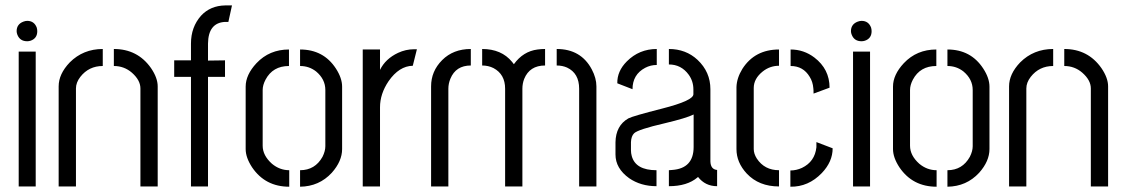

<svg xmlns="http://www.w3.org/2000/svg" viewBox="-20 -706 4253 727"><path d="M43 -587.9Q43 -614.3 68.4 -624Q76.2 -627 83 -627Q109.4 -627 119.1 -601.6Q121.1 -594.7 121.1 -587.9Q121.1 -560.5 95.7 -551.8Q88.9 -549.8 83 -549.8Q55.7 -549.8 45.9 -574.2Q43 -581.1 43 -587.9ZM50.8 0V-510.7H115.2V0Z M202.1 0V-378.9Q202.1 -425.8 244.1 -469.7Q294.9 -520.5 369.1 -520.5V-456.1Q316.4 -456.1 284.2 -415Q267.6 -393.6 267.6 -371.1V0ZM411.1 -456.1V-520.5Q501 -520.5 551.8 -448.2Q577.1 -411.1 577.1 -378.9V0H511.7V-371.1Q511.7 -402.3 479.5 -430.7Q450.2 -456.1 411.1 -456.1Z M639.6 -415V-477.5H703.1V-541Q703.1 -603.5 741.2 -646.5Q776.4 -684.6 833 -685.5H858.4L844.7 -623H831.1Q768.6 -619.1 767.6 -541V-476.6L832 -477.5V-415H767.6V0H703.1V-415Z M910.2 -141.6V-377.9Q910.2 -422.9 951.2 -466.8Q1000 -518.6 1074.2 -518.6V-456.1Q1012.7 -456.1 985.4 -404.3Q974.6 -383.8 974.6 -365.2V-154.3Q974.6 -117.2 1009.8 -85.9Q1039.1 -61.5 1075.2 -61.5V1Q984.4 1 934.6 -72.3Q910.2 -109.4 910.2 -141.6ZM1116.2 1V-61.5Q1172.9 -61.5 1201.2 -112.3Q1211.9 -133.8 1211.9 -152.3V-365.2Q1211.9 -406.2 1176.8 -435.5Q1150.4 -456.1 1116.2 -456.1V-518.6Q1205.1 -518.6 1252 -446.3Q1275.4 -410.2 1275.4 -377.9V-141.6Q1275.4 -95.7 1236.3 -51.8Q1188.5 0 1116.2 1Z M1353.5 0V-518.6H1418.9V-441.4Q1439.5 -483.4 1487.3 -505.9Q1516.6 -519.5 1547.9 -519.5H1558.6L1543 -457Q1491.2 -456.1 1451.2 -398.4Q1418.9 -350.6 1418.9 -299.8V0Z M1612.3 0V-378.9Q1612.3 -436.5 1654.3 -478.5Q1696.3 -520.5 1762.7 -520.5V-458Q1706.1 -458 1685.5 -408.2Q1677.7 -389.6 1677.7 -370.1V0ZM1805.7 -458V-520.5Q1878.9 -520.5 1918.9 -471.7Q1922.9 -466.8 1925.8 -462.9Q1960.9 -511.7 2015.6 -518.6Q2029.3 -520.5 2043.9 -520.5V-458Q1985.4 -458 1964.8 -407.2Q1958 -389.6 1958 -370.1V0H1892.6V-370.1Q1892.6 -424.8 1848.6 -448.2Q1829.1 -458 1805.7 -458ZM2087.9 -458V-520.5Q2179.7 -520.5 2220.7 -443.4Q2238.3 -410.2 2238.3 -378.9V0H2172.9V-370.1Q2172.9 -428.7 2127 -450.2Q2109.4 -458 2087.9 -458Z M2310.5 -121.1Q2310.5 -68.4 2362.3 -31.2Q2406.2 -1 2465.8 -1V-61.5Q2386.7 -61.5 2372.1 -115.2Q2369.1 -126 2369.1 -136.7V-168Q2370.1 -190.4 2380.9 -201.2Q2395.5 -215.8 2497.1 -239.3Q2579.1 -258.8 2606.4 -272.5V-149.4Q2606.4 -68.4 2525.4 -62.5Q2518.6 -61.5 2512.7 -61.5V-1Q2582 -1 2621.1 -34.2Q2622.1 -35.2 2623 -36.1Q2650.4 -1 2695.3 -1V-62.5Q2670.9 -64.5 2669.9 -94.7V-368.2Q2669.9 -433.6 2621.1 -479.5Q2577.1 -520.5 2512.7 -520.5V-461.9Q2559.6 -461.9 2587.9 -422.9Q2605.5 -398.4 2605.5 -367.2V-349.6Q2606.4 -325.2 2487.3 -294.9Q2376 -266.6 2359.4 -257.8Q2311.5 -230.5 2310.5 -167ZM2317.4 -390.6 2375 -368.2Q2375 -423.8 2422.9 -449.2Q2443.4 -460 2466.8 -460V-520.5Q2400.4 -520.5 2353.5 -473.6Q2316.4 -436.5 2317.4 -390.6Z M2768.6 -141.6Q2768.6 -90.8 2807.6 -48.8Q2853.5 0 2929.7 0V-61.5Q2875 -61.5 2845.7 -105.5Q2834 -124 2834 -141.6V-373Q2834 -408.2 2868.2 -435.5Q2895.5 -457 2929.7 -457V-518.6Q2837.9 -518.6 2791 -445.3Q2769.5 -410.2 2768.6 -376ZM2973.6 -456.1Q3021.5 -456.1 3045.9 -415Q3057.6 -396.5 3059.6 -372.1Q3060.5 -367.2 3060.5 -351.6L3121.1 -374Q3121.1 -444.3 3063.5 -488.3Q3023.4 -518.6 2973.6 -518.6ZM2972.7 1Q3041 2 3091.8 -50.8Q3132.8 -93.8 3132.8 -144.5L3071.3 -168V-148.4Q3065.4 -93.8 3016.6 -70.3Q2995.1 -60.5 2972.7 -60.5Z M3202.1 -587.9Q3202.1 -614.3 3227.5 -624Q3235.4 -627 3242.2 -627Q3268.6 -627 3278.3 -601.6Q3280.3 -594.7 3280.3 -587.9Q3280.3 -560.5 3254.9 -551.8Q3248 -549.8 3242.2 -549.8Q3214.8 -549.8 3205.1 -574.2Q3202.1 -581.1 3202.1 -587.9ZM3210 0V-510.7H3274.4V0Z M3361.3 -141.6V-377.9Q3361.3 -422.9 3402.3 -466.8Q3451.2 -518.6 3525.4 -518.6V-456.1Q3463.9 -456.1 3436.5 -404.3Q3425.8 -383.8 3425.8 -365.2V-154.3Q3425.8 -117.2 3460.9 -85.9Q3490.2 -61.5 3526.4 -61.5V1Q3435.5 1 3385.7 -72.3Q3361.3 -109.4 3361.3 -141.6ZM3567.4 1V-61.5Q3624 -61.5 3652.3 -112.3Q3663.1 -133.8 3663.1 -152.3V-365.2Q3663.1 -406.2 3627.9 -435.5Q3601.6 -456.1 3567.4 -456.1V-518.6Q3656.2 -518.6 3703.1 -446.3Q3726.6 -410.2 3726.6 -377.9V-141.6Q3726.6 -95.7 3687.5 -51.8Q3639.6 0 3567.4 1Z M3800.8 0V-378.9Q3800.8 -425.8 3842.8 -469.7Q3893.6 -520.5 3967.8 -520.5V-456.1Q3915 -456.1 3882.8 -415Q3866.2 -393.6 3866.2 -371.1V0ZM4009.8 -456.1V-520.5Q4099.6 -520.5 4150.4 -448.2Q4175.8 -411.1 4175.8 -378.9V0H4110.4V-371.1Q4110.4 -402.3 4078.1 -430.7Q4048.8 -456.1 4009.8 -456.1Z"/></svg>

Font: Post No Bills Colombo Medium
Style: Regular
Weight: 500
Designer: Kosala Senevirathne, Siva Puranthara, Lasantha Premarathna, Tharique Azeez
Foundry: Mooniak
Version: Version 1.220 ; ttfautohint (v1.6)